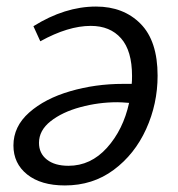

<svg xmlns="http://www.w3.org/2000/svg" viewBox="-20 -557 544 586"><path d="M461 -326Q461 -240 426 -163Q391 -86 327 -38.5Q263 9 178 9Q105 9 63 -24.5Q21 -58 21 -113Q21 -171 69 -213.5Q117 -256 194 -278.5Q271 -301 355 -301H382Q383 -309 383 -325Q383 -402 349.5 -440Q316 -478 257 -478Q188 -478 103 -431L82 -477Q178 -537 273 -537Q357 -537 409 -484.5Q461 -432 461 -326ZM374 -243Q350 -245 338 -245Q281 -245 225.5 -230Q170 -215 134.5 -187Q99 -159 99 -121Q99 -89 123 -70Q147 -51 189 -51Q257 -51 306.5 -106Q356 -161 374 -243Z"/></svg>

Font: Bitter Pro
Style: Italic
Weight: 400
Italic angle: -9°
Designer: Sol Matas, and Bitter project Authors
Foundry: Sol Matas
Version: Version 1.010